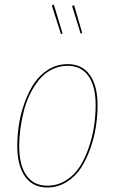

<svg xmlns="http://www.w3.org/2000/svg" viewBox="-20 -807 500 836"><path d="M214.4 -787.1 252.4 -661.1 245.6 -658.2 205.6 -783.2ZM302.7 -784.2 337.9 -663.6 331.1 -660.6 293.9 -780.8ZM186 9.3Q123 9.3 89.1 -38.3Q55.2 -85.9 55.2 -171.4Q55.2 -217.3 62.5 -264.6Q69.8 -312 86.9 -359.6Q104 -407.2 128.7 -444.3Q153.3 -481.4 191.2 -504.6Q229 -527.8 274.9 -527.8Q337.4 -527.8 371.1 -480.7Q404.8 -433.6 404.8 -348.6Q404.8 -303.7 397.7 -256.6Q390.6 -209.5 373.8 -161.4Q356.9 -113.3 332.5 -75.7Q308.1 -38.1 270 -14.4Q231.9 9.3 186 9.3ZM186 1.5Q231 1.5 267.8 -22Q304.7 -45.4 327.9 -82.3Q351.1 -119.1 367.2 -166.5Q383.3 -213.9 389.9 -259.8Q396.5 -305.7 396.5 -349.1Q396.5 -431.6 365 -476.1Q333.5 -520.5 274.9 -520.5Q237.8 -520.5 205.8 -504.4Q173.8 -488.3 151.1 -460.7Q128.4 -433.1 111.1 -398.2Q93.8 -363.3 83.7 -323.5Q73.7 -283.7 68.6 -245.6Q63.5 -207.5 63.5 -170.9Q63.5 -88.4 95 -43.5Q126.5 1.5 186 1.5Z"/></svg>

Font: Fira Sans Compressed Eight
Style: Italic
Weight: 100
Width: 3
Italic angle: -8°
Designer: Carrois Corporate & Edenspiekermann AG
Foundry: Carrois Corporate GbR & Edenspiekermann AG
Version: Version 4.203;PS 004.203;hotconv 1.0.88;makeotf.lib2.5.64775